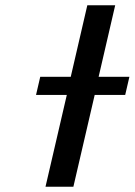

<svg xmlns="http://www.w3.org/2000/svg" viewBox="-20 -710 512 730"><path d="M117 -349 133 -418H249L312 -690H418L355 -418H472L456 -349H340L259 0H153L234 -349Z"/></svg>

Font: Coval
Style: Medium Italic
Weight: 500
Foundry: Context Ltd
Version: Version 001.000